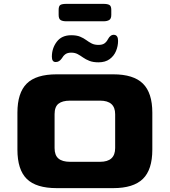

<svg xmlns="http://www.w3.org/2000/svg" viewBox="-20 -972 877 992"><path d="M273 0Q167 0 118.5 -47.5Q70 -95 70 -199V-390Q70 -492 118 -540Q166 -588 273 -588H565Q670 -588 718.5 -540Q767 -492 767 -390V-199Q767 -95 718 -47.5Q669 0 565 0ZM342 -136H497Q575 -136 575 -207V-382Q575 -452 497 -452H342Q302 -452 282 -436Q262 -420 262 -382V-207Q262 -170 282 -153Q302 -136 342 -136ZM489 -650Q461 -650 442 -657.5Q423 -665 409 -675Q395 -685 381 -692.5Q367 -700 348 -700Q329 -700 318 -692Q307 -684 299 -670Q286 -651 267 -651.5Q248 -652 248 -679Q248 -723 273.5 -756.5Q299 -790 348 -790Q376 -790 394 -782.5Q412 -775 425.5 -765Q439 -755 453.5 -747.5Q468 -740 489 -740Q509 -740 520 -748Q531 -756 538 -770Q551 -794 570.5 -792Q590 -790 590 -761Q590 -734 579.5 -708.5Q569 -683 546.5 -666.5Q524 -650 489 -650ZM323 -862Q303 -862 293 -868.5Q283 -875 283 -895V-921Q283 -941 292 -946.5Q301 -952 323 -952H515Q535 -952 545 -946.5Q555 -941 555 -921V-895Q555 -875 544 -868.5Q533 -862 515 -862Z"/></svg>

Font: Goldman
Style: Bold
Weight: 700
Designer: Jaikishan Patel
Version: Version 1.000; ttfautohint (v1.8.3)